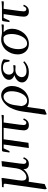

<svg xmlns="http://www.w3.org/2000/svg" viewBox="1174 -1666 795 3182"><g transform="rotate(-90 1571.0 -74.5)"><path d="M24.9 274.9 115.2 -363.8Q118.2 -380.9 118.2 -391.1Q118.2 -402.8 111.8 -407Q105.5 -411.1 87.9 -411.1H58.1L63 -439Q150.4 -439 213.9 -445.8L211.9 -418L173.8 -154.8Q169.9 -124.5 169.9 -110.8Q169.9 -85.9 175 -69.6Q180.2 -53.2 189.7 -46.1Q199.2 -39.1 208 -36.6Q216.8 -34.2 229 -34.2Q256.8 -34.2 286.9 -53.7Q316.9 -73.2 341.6 -112.5Q366.2 -151.9 373 -201.2L405.8 -439L492.2 -445.8L490.2 -421.9L452.1 -141.1Q446.8 -100.6 446.8 -82Q446.8 -35.2 483.9 -35.2Q507.8 -35.2 522.9 -64.9L534.2 -86.9L557.1 -76.2L545.9 -54.2Q533.7 -30.3 515.6 -16.1Q497.6 -2 480.2 2.4Q462.9 6.8 440.9 6.8Q404.3 6.8 381.6 -14.2Q358.9 -35.2 358.9 -78.1V-84Q328.1 -40.5 280.5 -16.8Q232.9 6.8 188 6.8Q166 6.8 150.9 2.9L111.8 269L32.2 303.2Z M634.8 -314 648.9 -411.1Q651.4 -427.2 657.2 -433.1Q663.1 -439 679.7 -439H1136.7Q1192.9 -439 1257.8 -445.8L1256.8 -418L1254.9 -411.1L1229.5 -408.2Q1202.6 -411.1 1160.6 -411.1H1132.8L1095.7 -141.1Q1090.8 -104.5 1090.8 -82Q1090.8 -35.2 1127.4 -35.2Q1151.4 -35.2 1166.5 -64.9L1177.7 -86.9L1200.7 -76.2L1189.5 -54.2Q1177.2 -30.3 1159.2 -16.1Q1141.1 -2 1123.8 2.4Q1106.4 6.8 1084.5 6.8Q1047.9 6.8 1025.1 -14.2Q1002.4 -35.2 1002.4 -78.1Q1002.4 -104.5 1007.8 -141.1L1044.9 -411.1H854.5L795.9 0L710.4 6.8L712.9 -19L767.6 -411.1H704.6L658.7 -314Z M1261.2 274.9 1314.5 -98.1Q1328.6 -206.1 1379.4 -305.2Q1392.6 -331.1 1413.3 -356.4Q1434.1 -381.8 1460 -403.6Q1485.8 -425.3 1517.6 -438.7Q1549.3 -452.1 1580.6 -452.1Q1647 -452.1 1692.1 -401.6Q1737.3 -351.1 1737.3 -272Q1737.3 -219.2 1718.3 -168.7Q1699.2 -118.2 1666.7 -79.3Q1634.3 -40.5 1587.2 -16.8Q1540 6.8 1487.3 6.8Q1432.1 6.8 1390.1 -20L1348.1 269L1268.6 303.2ZM1404.3 -113.8Q1412.1 -71.8 1434.6 -46.9Q1457 -22 1492.2 -22Q1522 -22 1548.3 -38.3Q1574.7 -54.7 1593 -81.3Q1611.3 -107.9 1624.5 -141.8Q1637.7 -175.8 1644 -211.2Q1650.4 -246.6 1650.4 -279.8Q1650.4 -338.4 1626.2 -375.7Q1602.1 -413.1 1560.5 -413.1Q1509.8 -413.1 1470.7 -363Q1431.6 -313 1419.4 -222.2Z M1796.4 -105Q1796.4 -150.4 1829.8 -183.6Q1863.3 -216.8 1916 -231.9Q1879.4 -246.1 1859.4 -269.5Q1839.4 -293 1839.4 -321.8Q1839.4 -376 1896.2 -414.1Q1953.1 -452.1 2043 -452.1Q2130.9 -452.1 2181.2 -412.1L2167 -314H2144L2127.9 -390.1Q2103 -422.9 2038.1 -422.9Q1983.9 -422.9 1955.1 -393.1Q1926.3 -363.3 1926.3 -323.2Q1926.3 -291 1946 -268.6Q1965.8 -246.1 1999 -246.1Q2035.2 -246.1 2082 -252L2081.1 -224.1L2079.1 -216.8L2054.2 -213.9Q2025.4 -216.8 2007.3 -216.8Q1952.1 -216.8 1918.2 -184.1Q1884.3 -151.4 1884.3 -108.9Q1884.3 -76.2 1910.2 -54.2Q1936 -32.2 1985.4 -32.2Q2069.8 -32.2 2133.3 -86.9L2147 -66.9Q2072.3 6.8 1970.2 6.8Q1891.6 6.8 1844 -25.1Q1796.4 -57.1 1796.4 -105Z M2260.7 -178.2Q2260.7 -231 2279.3 -280.8Q2297.9 -330.6 2330.1 -368.4Q2362.3 -406.2 2409.2 -429.2Q2456.1 -452.1 2508.8 -452.1Q2532.7 -452.1 2568.4 -445.6Q2604 -439 2627.9 -439Q2694.3 -439 2757.8 -445.8L2756.8 -418L2754.9 -411.1L2730 -408.2Q2703.1 -411.1 2661.1 -411.1H2629.9Q2686 -360.8 2686 -272Q2686 -219.2 2667 -168.9Q2647.9 -118.7 2615.5 -79.6Q2583 -40.5 2535.9 -16.8Q2488.8 6.8 2436 6.8Q2356 6.8 2308.3 -45.7Q2260.7 -98.1 2260.7 -178.2ZM2348.1 -169.9Q2348.1 -128.4 2357.2 -96.2Q2366.2 -64 2387.7 -43Q2409.2 -22 2440.9 -22Q2470.7 -22 2496.8 -38.3Q2522.9 -54.7 2541.3 -81.3Q2559.6 -107.9 2573 -141.8Q2586.4 -175.8 2592.8 -211.2Q2599.1 -246.6 2599.1 -279.8Q2599.1 -381.8 2546.9 -412.1Q2533.7 -413.1 2510.7 -413.1Q2472.2 -413.1 2440.4 -390.6Q2408.7 -368.2 2389.2 -332.5Q2369.6 -296.9 2358.9 -254.6Q2348.1 -212.4 2348.1 -169.9Z M2795.9 -314 2810.1 -411.1Q2812.5 -427.2 2818.4 -433.1Q2824.2 -439 2840.8 -439H3021Q3076.7 -439 3141.6 -445.8L3140.6 -418L3138.7 -411.1L3113.8 -408.2Q3086.9 -411.1 3044.9 -411.1H3016.6L2980 -141.1Q2974.6 -100.6 2974.6 -82Q2974.6 -35.2 3011.7 -35.2Q3035.6 -35.2 3050.8 -64.9L3062 -86.9L3085 -76.2L3073.7 -54.2Q3061.5 -30.3 3043.5 -16.1Q3025.4 -2 3008.1 2.4Q2990.7 6.8 2968.8 6.8Q2932.1 6.8 2909.4 -14.2Q2886.7 -35.2 2886.7 -78.1Q2886.7 -107.9 2891.6 -141.1L2928.7 -411.1H2865.7L2819.8 -314Z"/></g></svg>

Font: Dihjauti S
Style: Bold Italic
Weight: 700
Italic angle: -9°
Designer: T. Christopher White
Version: Version 3.0.0